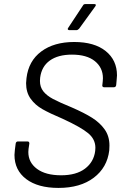

<svg xmlns="http://www.w3.org/2000/svg" viewBox="-20 -914 607 942"><path d="M51 -154Q51 -163 53 -179L57 -210Q59 -220 68 -220H115Q124 -220 124 -210L120 -183Q119 -178 119 -168Q119 -117 161.5 -85.5Q204 -54 280 -54Q354 -54 397 -86.5Q440 -119 447 -173Q448 -178 448 -189Q448 -231 412.5 -260.5Q377 -290 288 -331Q224 -358 188 -378.5Q152 -399 130 -430Q108 -461 108 -506Q108 -513 110 -531Q120 -615 182.5 -661.5Q245 -708 344 -708Q443 -708 498.5 -663.5Q554 -619 554 -544Q554 -536 552 -518L550 -496Q548 -486 539 -486H490Q486 -486 483.5 -489Q481 -492 482 -496L484 -514Q485 -520 485 -530Q485 -582 445.5 -614Q406 -646 333 -646Q265 -646 224.5 -617Q184 -588 177 -533Q176 -527 176 -517Q176 -487 192.5 -466Q209 -445 240 -428.5Q271 -412 332 -387Q394 -360 432 -336Q470 -312 493.5 -279Q517 -246 517 -200Q517 -184 516 -176Q506 -92 440 -42Q374 8 267 8Q166 8 108.5 -35.5Q51 -79 51 -154ZM315 -778 387 -887Q390 -894 399 -894H443Q449 -894 450 -890.5Q451 -887 447 -882L368 -773Q361 -766 355 -766H320Q315 -766 313 -769.5Q311 -773 315 -778Z"/></svg>

Font: Barlow
Style: Italic
Weight: 400
Italic angle: -7°
Designer: Jeremy Tribby
Foundry: Tribby Type
Version: Version 1.408